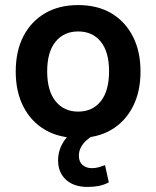

<svg xmlns="http://www.w3.org/2000/svg" viewBox="-20 -534 616 757"><path d="M288 10Q213 10 158 -22Q103 -54 72.5 -113Q42 -172 42 -252Q42 -333 72.5 -391.5Q103 -450 158 -482Q213 -514 288 -514Q364 -514 418.5 -482Q473 -450 503.5 -391Q534 -332 534 -252Q534 -172 503.5 -113Q473 -54 418.5 -22Q364 10 288 10ZM288 -94Q345 -94 377.5 -135Q410 -176 410 -253Q410 -329 377.5 -369.5Q345 -410 288 -410Q232 -410 199 -369.5Q166 -329 166 -253Q166 -176 199 -135Q232 -94 288 -94ZM325 203Q271 203 240 174.5Q209 146 209 98Q209 54 236.5 16Q264 -22 309 -44L348 0Q333 8 320 20Q307 32 299 47Q291 62 291 80Q291 104 305.5 116.5Q320 129 342 129Q356 129 368.5 125.5Q381 122 394 117L409 185Q390 195 370 199Q350 203 325 203Z"/></svg>

Font: Nunitoga
Style: Bold
Weight: 700
Designer: Vernon Adams
Foundry: Vernon Adams
Version: Version 1.0